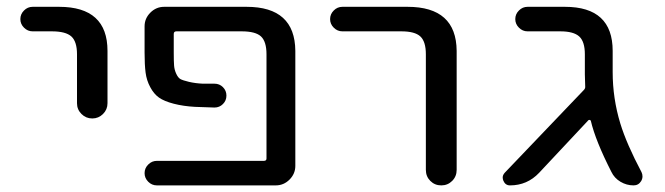

<svg xmlns="http://www.w3.org/2000/svg" viewBox="-20 -567 1960 566"><path d="M76.2 -474.6Q61.5 -474.6 50.8 -485.4Q40 -496.1 40 -510.7Q40 -525.4 50.8 -536.1Q61.5 -546.9 76.2 -546.9H154.3Q296.9 -546.9 296.9 -417V-262.7Q296.9 -244.1 283.7 -231Q270.5 -217.8 252 -217.8Q233.4 -217.8 220.2 -231Q207 -244.1 207 -262.7V-407.2Q207 -444.3 190.4 -459.5Q173.8 -474.6 132.8 -474.6Z M707 -546.9Q849.6 -546.9 850.6 -417V-78.1Q850.6 -54.7 833.5 -37.6Q816.4 -20.5 793 -20.5H442.4Q427.7 -20.5 417 -31.2Q406.2 -42 406.2 -56.6Q406.2 -71.3 417 -82Q427.7 -92.8 442.4 -92.8H757.8Q765.6 -92.8 765.6 -99.6V-407.2Q765.6 -444.3 749.5 -459.5Q733.4 -474.6 692.4 -474.6H500Q492.2 -474.6 492.2 -466.8V-412.1Q492.2 -385.7 493.2 -373.5Q494.1 -361.3 499.5 -349.6Q504.9 -337.9 511.7 -334Q518.6 -330.1 537.1 -325.7Q555.7 -321.3 578.1 -320.3Q590.8 -320.3 612.3 -320.3Q627 -320.3 637.2 -310.1Q647.5 -299.8 647.5 -285.2Q647.5 -270.5 637.2 -260.3Q627 -250 612.3 -250Q578.1 -251 554.7 -252Q520.5 -253.9 492.2 -261.2Q463.9 -268.6 448.7 -279.3Q433.6 -290 422.9 -310.1Q412.1 -330.1 409.2 -353Q406.2 -376 406.2 -412.1V-489.3Q406.2 -512.7 423.3 -529.8Q440.4 -546.9 463.9 -546.9Z M989.3 -474.6Q974.6 -474.6 963.9 -485.4Q953.1 -496.1 953.1 -510.7Q953.1 -525.4 963.9 -536.1Q974.6 -546.9 989.3 -546.9H1181.6Q1325.2 -546.9 1326.2 -417V-66.4Q1326.2 -46.9 1313 -33.7Q1299.8 -20.5 1280.8 -20.5Q1261.7 -20.5 1248.5 -33.7Q1235.4 -46.9 1235.4 -66.4V-407.2Q1235.4 -444.3 1219.2 -459.5Q1203.1 -474.6 1163.1 -474.6Z M1786.1 -354.5Q1786.1 -277.3 1808.6 -203.1Q1827.1 -142.6 1871.1 -59.6Q1874 -53.7 1874 -46.9Q1874 -40 1870.1 -33.2Q1862.3 -20.5 1847.7 -20.5Q1827.1 -20.5 1809.1 -31.2Q1791 -42 1782.2 -60.5Q1735.4 -152.3 1721.7 -210.9Q1720.7 -212.9 1718.8 -213.4Q1716.8 -213.9 1714.8 -212.9L1569.3 -57.6Q1534.2 -20.5 1483.4 -20.5Q1469.7 -20.5 1463.9 -34.2Q1461.9 -39.1 1461.9 -43.9Q1461.9 -50.8 1467.8 -57.6L1701.2 -301.8Q1706.1 -306.6 1705.1 -313.5Q1704.1 -335.9 1704.1 -347.7V-407.2Q1704.1 -444.3 1687.5 -459.5Q1670.9 -474.6 1631.8 -474.6H1535.2Q1520.5 -474.6 1509.8 -485.4Q1499 -496.1 1499 -510.7Q1499 -525.4 1509.8 -536.1Q1520.5 -546.9 1535.2 -546.9H1645.5Q1786.1 -546.9 1786.1 -417Z"/></svg>

Font: Gen Jyuu Gothic Regular
Style: Regular
Weight: 400
Designer: [Source Han Sans]
Ryoko NISHIZUKA  (kana & ideographs); Paul D. Hunt (Latin, Greek & Cyrillic); Wenlong ZHANG  (bopomofo
Version: Version 1.002.20150607